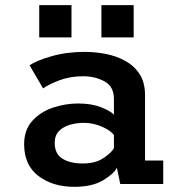

<svg xmlns="http://www.w3.org/2000/svg" viewBox="-20 -713 690 744"><path d="M268 11Q184 11 128.8 -31.2Q73.5 -73.5 73.5 -154Q73.5 -210 105.5 -245Q137.5 -280 185.5 -296Q233.5 -312 282.5 -312Q334.5 -312 371.5 -297.5Q408.5 -283 421.5 -268.5V-329.5Q421.5 -377.5 385.2 -397.5Q349 -417.5 301.5 -417.5Q251.5 -417.5 210 -401.8Q168.5 -386 147 -370.5L94.5 -460Q121.5 -478.5 180 -495.2Q238.5 -512 308.5 -512Q349 -512 390 -504Q431 -496 465.5 -477Q500 -458 521 -425.8Q542 -393.5 542 -344.5V-91H612.5V0H446L433 -63Q420.5 -38.5 378.5 -13.8Q336.5 11 268 11ZM301 -79.5Q349.5 -79.5 380.5 -100.2Q411.5 -121 421.5 -138.5V-189.5Q410 -206.5 376 -221.8Q342 -237 304.5 -237Q277 -237 251 -229.5Q225 -222 208.5 -205Q192 -188 192 -159.5Q192 -116.5 222.2 -98Q252.5 -79.5 301 -79.5ZM132 -693H257V-568H132ZM373 -693H498V-568H373Z"/></svg>

Font: Trispace Medium
Style: Regular
Weight: 500
Designer: Tyler Finck
Foundry: Etcetera Type Company
Version: Version 1.210; ttfautohint (v1.8.3)